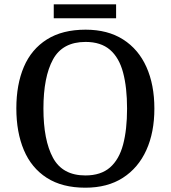

<svg xmlns="http://www.w3.org/2000/svg" viewBox="-20 -863 794 893"><path d="M377 10Q269 10 197.5 -36Q126 -82 91 -165Q56 -248 56 -359Q56 -470 91 -552Q126 -634 198 -679.5Q270 -725 378 -725Q481 -725 552.5 -679.5Q624 -634 661 -551.5Q698 -469 698 -358Q698 -247 660.5 -164.5Q623 -82 551.5 -36Q480 10 377 10ZM377 -47Q449 -47 491.5 -84Q534 -121 552.5 -190.5Q571 -260 571 -358Q571 -456 552.5 -525.5Q534 -595 491.5 -631.5Q449 -668 378 -668Q271 -668 226.5 -586.5Q182 -505 182 -358Q182 -211 226.5 -129Q271 -47 377 -47ZM230 -778V-843H520V-778Z"/></svg>

Font: Noto Serif Kannada Medium
Style: Regular
Weight: 500
Version: Version 2.003